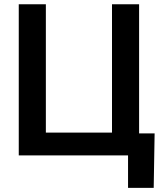

<svg xmlns="http://www.w3.org/2000/svg" viewBox="-20 -748 787 924"><path d="M649.4 0H70.3V-727.5H200.7V-109.9H519V-727.5H649.4ZM596.2 156.2V0H556.2V-106H724.1L719.7 156.2Z"/></svg>

Font: Inter 18pt SemiBold
Style: Regular
Weight: 600
Designer: Rasmus Andersson
Foundry: rsms
Version: Version 4.001;git-66647c0bb